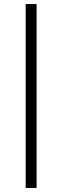

<svg xmlns="http://www.w3.org/2000/svg" viewBox="-20 -780 308 950"><path d="M107 150V-760H161V150Z"/></svg>

Font: Hedvig Letters Serif 18pt
Style: Regular
Weight: 400
Designer: Alexander Örn & Tor Weibull
Foundry: Kanon Foundry
Version: Version 1.000